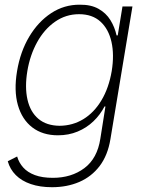

<svg xmlns="http://www.w3.org/2000/svg" viewBox="-20 -573 615 809"><path d="M199.2 215.8Q148.4 215.8 109.9 202.6Q71.3 189.5 46.6 164.8Q22 140.1 12.7 106.4L52.2 86.4Q59.6 112.3 77.9 132.8Q96.2 153.3 127.2 164.8Q158.2 176.3 202.6 176.3Q280.8 176.3 335.4 135.5Q390.1 94.7 402.8 11.2L424.3 -124.5H420.4Q402.3 -89.4 373.5 -61.8Q344.7 -34.2 306.9 -18.6Q269 -2.9 224.1 -2.9Q159.7 -2.9 116.2 -36.1Q72.8 -69.3 55.4 -130.1Q38.1 -190.9 51.8 -272.9Q65.4 -355 103 -418.2Q140.6 -481.4 195.6 -517.6Q250.5 -553.7 316.4 -553.2Q363.3 -553.7 395 -535.9Q426.8 -518.1 445.1 -488.5Q463.4 -459 471.2 -423.8H476.1L496.1 -545.9H538.1L445.3 13.2Q434.1 81.5 399.9 126.5Q365.7 171.4 314.2 193.6Q262.7 215.8 199.2 215.8ZM231.4 -43Q286.1 -43.5 331.3 -71Q376.5 -98.6 407.5 -150.4Q438.5 -202.1 450.7 -273.4Q461.9 -342.3 449.7 -396.5Q437.5 -450.7 403.3 -481.9Q369.1 -513.2 313 -513.2Q257.3 -513.2 211.9 -481.4Q166.5 -449.7 136.5 -395.3Q106.4 -340.8 95.2 -273.4Q84 -205.6 95.7 -153.6Q107.4 -101.6 141.6 -72.5Q175.8 -43.5 231.4 -43Z"/></svg>

Font: Inter Tight ExtraLight
Style: Italic
Weight: 250
Italic angle: -9.39999°
Designer: Rasmus Andersson
Foundry: rsms
Version: Version 3.004